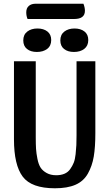

<svg xmlns="http://www.w3.org/2000/svg" viewBox="-20 -989 587 1031"><path d="M428 -969Q436 -949 436 -931Q436 -887 378 -887H128Q121 -903 121 -923Q121 -945 134.5 -957Q148 -969 172 -969ZM255 -774Q255 -743 233.5 -726.5Q212 -710 178 -710Q145 -710 125 -726Q105 -742 105 -772Q105 -803 126.5 -819.5Q148 -836 181 -836Q214 -836 234.5 -820Q255 -804 255 -774ZM454 -774Q454 -743 432.5 -726.5Q411 -710 377 -710Q344 -710 324 -726Q304 -742 304 -772Q304 -803 325.5 -819.5Q347 -836 380 -836Q413 -836 433.5 -820Q454 -804 454 -774ZM492 -274Q492 -199 483.5 -148.5Q475 -98 452 -57Q429 -16 385.5 3Q342 22 275 22Q149 22 102 -40.5Q55 -103 55 -241V-660H172V-252Q172 -214 173.5 -190Q175 -166 181 -136Q187 -106 198 -89Q209 -72 230.5 -60Q252 -48 282 -48Q307 -48 326 -56Q345 -64 357 -81Q369 -98 376 -115.5Q383 -133 386 -161Q389 -189 390 -209.5Q391 -230 391 -263V-660H492Z"/></svg>

Font: Sansita
Style: Regular
Weight: 400
Designer: Pablo Cosgaya
Foundry: Omnibus-Type
Version: Version 1.006;hotconv 1.0.109;makeotfexe 2.5.65596